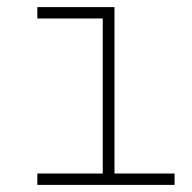

<svg xmlns="http://www.w3.org/2000/svg" viewBox="-20 -520 540 540"><path d="M85 0V-32H269V-468H85V-500H302V-32H471V0Z"/></svg>

Font: Trispace Thin Thin
Style: Regular
Weight: 250
Version: Version 1.210